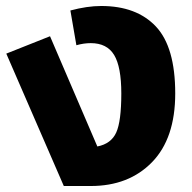

<svg xmlns="http://www.w3.org/2000/svg" viewBox="-20 -604 640 641"><path d="M318 -584Q436 -584 500.5 -515.5Q565 -447 565 -292Q565 -142 487.5 -62.5Q410 17 283 17H193L1 -425L147 -483L305 -115Q351 -124 368 -161.5Q385 -199 385 -292Q385 -381 361 -420.5Q337 -460 283 -460Q260 -460 235 -453L215 -569Q271 -584 318 -584Z"/></svg>

Font: FiraGO ExtraBold
Style: Regular
Weight: 800
Designer: bBox Type
Foundry: bBox Type GmbH
Version: Version 1.001;PS 001.001;hotconv 1.0.88;makeotf.lib2.5.64775